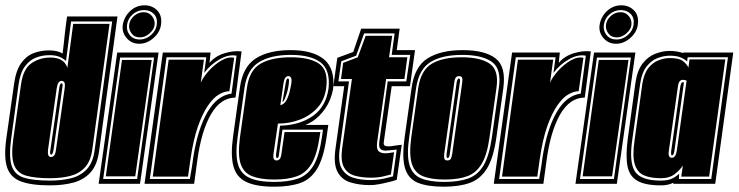

<svg xmlns="http://www.w3.org/2000/svg" viewBox="-28 -693 2785 724"><path d="M161 6Q90 6 50.5 -9Q11 -24 -1.5 -62.5Q-14 -101 -4 -172L25 -376Q32 -427 51.5 -454.5Q71 -482 98.5 -492.5Q126 -503 156 -503Q190 -503 208 -491Q210 -503 212 -523.5Q214 -544 216.5 -566.5Q219 -589 221.5 -607Q224 -625 225 -631H415L346 -125Q339 -71 313.5 -43Q288 -15 249 -4.5Q210 6 161 6ZM161 -12Q205 -12 240.5 -21Q276 -30 299.5 -55Q323 -80 329 -128L395 -612H240L221 -463Q210 -473 195.5 -479Q181 -485 158 -485Q131 -485 107 -475.5Q83 -466 65.5 -442Q48 -418 42 -374L14 -169Q5 -102 16 -68Q27 -34 62 -23Q97 -12 161 -12ZM161 -21Q105 -21 71 -30.5Q37 -40 25 -71.5Q13 -103 22 -168L51 -373Q59 -433 90.5 -454.5Q122 -476 162 -476Q214 -476 226 -437L248 -603H385L320 -129Q314 -85 292 -61.5Q270 -38 236.5 -29.5Q203 -21 161 -21ZM164 -101Q171 -101 176 -106.5Q181 -112 183 -128L216 -361Q218 -377 214.5 -382.5Q211 -388 204 -388Q190 -388 186 -361L153 -128Q150 -101 164 -101ZM165 -110Q159 -110 162 -127L196 -365Q199 -379 204 -379Q206 -379 207.5 -376Q209 -373 207 -362L174 -129Q171 -110 165 -110Z M344 0 414 -495H570L500 0ZM361 -18H489L553 -476H425ZM371 -28 432 -467H544L482 -28ZM497 -528Q468 -528 449.5 -549.5Q431 -571 435 -599Q440 -630 463 -651.5Q486 -673 517 -673Q546 -673 565 -653.5Q584 -634 579 -599Q575 -571 550.5 -549.5Q526 -528 497 -528ZM499 -544Q522 -544 541 -560.5Q560 -577 563 -599Q567 -625 552.5 -640Q538 -655 515 -655Q491 -655 472.5 -639Q454 -623 451 -599Q448 -577 461.5 -560.5Q475 -544 499 -544ZM500 -552Q479 -552 468 -567Q457 -582 459 -599Q461 -618 477 -632.5Q493 -647 514 -647Q533 -647 545 -632.5Q557 -618 555 -599Q553 -582 536 -567Q519 -552 500 -552Z M517 0 586 -495H766L762 -456Q784 -482 819.5 -492.5Q855 -503 883 -499L860 -325Q804 -325 767.5 -262Q731 -199 716 -88L704 0ZM537 -18H688Q694 -53 696.5 -68.5Q699 -84 701 -101Q718 -208 754.5 -270.5Q791 -333 845 -340L864 -483Q834 -489 799.5 -469Q765 -449 742 -418L750 -477H600ZM548 -27 608 -468H741L729 -381Q738 -402 759.5 -426Q781 -450 807 -465Q833 -480 855 -475L837 -349Q819 -349 798 -337Q777 -325 757 -296Q736 -266 718.5 -216.5Q701 -167 690 -91L681 -27Z M1006 11Q938 11 900.5 -7Q863 -25 852 -67Q841 -109 851 -179L877 -365Q888 -442 937 -473Q986 -504 1068 -504Q1152 -504 1194 -469Q1236 -434 1228 -357Q1220 -315 1198.5 -284Q1177 -253 1151 -236Q1145 -232 1139 -229Q1133 -226 1124 -222H1210L1203 -173Q1192 -97 1168 -57Q1144 -17 1104.5 -3Q1065 11 1006 11ZM1006 -7Q1061 -7 1097 -20Q1133 -33 1154.5 -69.5Q1176 -106 1186 -176L1190 -204H1037L1024 -111Q1023 -97 1017 -97Q1012 -97 1013 -111L1028 -219Q1102 -221 1151.5 -255.5Q1201 -290 1211 -360Q1218 -429 1181 -457.5Q1144 -486 1068 -486Q993 -486 948.5 -458.5Q904 -431 894 -362L868 -176Q859 -112 869 -75Q879 -38 912.5 -22.5Q946 -7 1006 -7ZM1006 -16Q955 -16 923 -28.5Q891 -41 879.5 -75Q868 -109 877 -176L903 -361Q912 -428 954 -452.5Q996 -477 1068 -477Q1140 -477 1175.5 -452.5Q1211 -428 1202 -361Q1196 -316 1169 -286.5Q1142 -257 1103 -242Q1064 -227 1020 -227L1003 -111Q1000 -88 1015 -88Q1030 -88 1033 -111L1045 -195H1180L1177 -176Q1167 -109 1146.5 -75Q1126 -41 1092 -28.5Q1058 -16 1006 -16ZM1029 -296Q1044 -300 1052.5 -316Q1061 -332 1065 -351Q1073 -383 1071 -394.5Q1069 -406 1059 -406Q1045 -406 1041 -379ZM1037 -308 1049 -378Q1051 -390 1053 -393.5Q1055 -397 1058 -397Q1066 -397 1057 -354Q1053 -338 1047.5 -324Q1042 -310 1037 -308Z M1367 5Q1327 5 1294 -5Q1261 -15 1245 -44.5Q1229 -74 1237 -132L1270 -368H1229L1244 -475L1304 -497L1334 -585H1479L1468 -504H1537L1518 -368H1449L1419 -156Q1417 -141 1435 -141Q1445 -141 1459.5 -143.5Q1474 -146 1487 -147L1468 -15Q1460 -12 1450.5 -9.5Q1441 -7 1432 -5Q1416 -1 1399 2Q1382 5 1367 5ZM1369 -14Q1384 -14 1399 -16Q1414 -18 1426 -21Q1433 -23 1440 -24.5Q1447 -26 1454 -28L1468 -129Q1454 -128 1443 -126.5Q1432 -125 1427 -125Q1413 -125 1406.5 -131.5Q1400 -138 1402 -156L1434 -386H1504L1519 -486H1449L1460 -567H1345L1315 -483L1259 -462L1248 -386H1288L1253 -132Q1246 -82 1261 -56.5Q1276 -31 1305 -22.5Q1334 -14 1369 -14ZM1370 -23Q1337 -23 1310 -30.5Q1283 -38 1269.5 -61.5Q1256 -85 1262 -132L1299 -395H1258L1266 -456L1321 -477L1351 -558H1451L1439 -477H1508L1497 -395H1428L1394 -156Q1391 -131 1399.5 -123Q1408 -115 1425 -115Q1433 -115 1442.5 -116.5Q1452 -118 1458 -119L1446 -35L1422 -29Q1400 -23 1370 -23Z M1645 11Q1585 11 1548.5 -3.5Q1512 -18 1499.5 -58Q1487 -98 1498 -176L1524 -361Q1535 -442 1584.5 -473Q1634 -504 1717 -504Q1800 -504 1840.5 -473Q1881 -442 1870 -361L1844 -176Q1833 -98 1808.5 -58Q1784 -18 1744 -3.5Q1704 11 1645 11ZM1647 -7Q1701 -7 1737.5 -20Q1774 -33 1795.5 -69.5Q1817 -106 1827 -176L1853 -361Q1864 -433 1827 -459.5Q1790 -486 1715 -486Q1640 -486 1596 -459.5Q1552 -433 1541 -361L1515 -176Q1505 -106 1516.5 -69.5Q1528 -33 1561 -20Q1594 -7 1647 -7ZM1649 -16Q1598 -16 1567 -28.5Q1536 -41 1525 -75.5Q1514 -110 1523 -176L1549 -361Q1559 -428 1600 -452.5Q1641 -477 1713 -477Q1784 -477 1819 -452.5Q1854 -428 1844 -361L1818 -176Q1809 -110 1788.5 -75.5Q1768 -41 1734 -28.5Q1700 -16 1649 -16ZM1659 -88Q1670 -88 1673 -96.5Q1676 -105 1677 -112L1715 -382Q1717 -396 1714 -401Q1711 -406 1703 -406Q1696 -406 1691.5 -401.5Q1687 -397 1685 -382L1647 -112Q1646 -102 1647.5 -95Q1649 -88 1659 -88ZM1660 -97Q1655 -97 1656 -112L1694 -382Q1697 -397 1702 -397Q1709 -397 1706 -382L1668 -112Q1666 -97 1660 -97Z M1834 0 1903 -495H2083L2079 -456Q2101 -482 2136.5 -492.5Q2172 -503 2200 -499L2177 -325Q2121 -325 2084.5 -262Q2048 -199 2033 -88L2021 0ZM1854 -18H2005Q2011 -53 2013.5 -68.5Q2016 -84 2018 -101Q2035 -208 2071.5 -270.5Q2108 -333 2162 -340L2181 -483Q2151 -489 2116.5 -469Q2082 -449 2059 -418L2067 -477H1917ZM1865 -27 1925 -468H2058L2046 -381Q2055 -402 2076.5 -426Q2098 -450 2124 -465Q2150 -480 2172 -475L2154 -349Q2136 -349 2115 -337Q2094 -325 2074 -296Q2053 -266 2035.5 -216.5Q2018 -167 2007 -91L1998 -27Z M2142 0 2212 -495H2368L2298 0ZM2159 -18H2287L2351 -476H2223ZM2169 -28 2230 -467H2342L2280 -28ZM2295 -528Q2266 -528 2247.5 -549.5Q2229 -571 2233 -599Q2238 -630 2261 -651.5Q2284 -673 2315 -673Q2344 -673 2363 -653.5Q2382 -634 2377 -599Q2373 -571 2348.5 -549.5Q2324 -528 2295 -528ZM2297 -544Q2320 -544 2339 -560.5Q2358 -577 2361 -599Q2365 -625 2350.5 -640Q2336 -655 2313 -655Q2289 -655 2270.5 -639Q2252 -623 2249 -599Q2246 -577 2259.5 -560.5Q2273 -544 2297 -544ZM2298 -552Q2277 -552 2266 -567Q2255 -582 2257 -599Q2259 -618 2275 -632.5Q2291 -647 2312 -647Q2331 -647 2343 -632.5Q2355 -618 2353 -599Q2351 -582 2334 -567Q2317 -552 2298 -552Z M2464 6Q2405 6 2375 -11.5Q2345 -29 2338 -67.5Q2331 -106 2339 -168L2368 -380Q2375 -428 2395.5 -454Q2416 -480 2443.5 -490.5Q2471 -501 2498 -501Q2513 -501 2526 -498.5Q2539 -496 2548 -493V-495H2737L2669 0H2511V-4Q2492 6 2464 6ZM2464 -12Q2490 -12 2506 -19.5Q2522 -27 2533 -38L2532 -18H2654L2717 -477H2565L2563 -461Q2554 -470 2538.5 -476.5Q2523 -483 2498 -483Q2475 -483 2451.5 -474Q2428 -465 2410 -442Q2392 -419 2386 -377L2356 -165Q2344 -82 2366 -47Q2388 -12 2464 -12ZM2464 -21Q2425 -21 2400 -32Q2375 -43 2365.5 -74Q2356 -105 2365 -165L2394 -376Q2400 -415 2416.5 -436Q2433 -457 2455 -465.5Q2477 -474 2498 -474Q2533 -474 2547.5 -462.5Q2562 -451 2568 -438L2572 -469H2707L2646 -27H2541L2547 -69Q2538 -54 2517.5 -37.5Q2497 -21 2464 -21ZM2505 -98Q2520 -98 2524 -124L2561 -389Q2554 -392 2546 -392Q2540 -392 2535 -386.5Q2530 -381 2528 -365L2494 -124Q2492 -109 2495.5 -103.5Q2499 -98 2505 -98ZM2506 -107Q2504 -107 2503 -110.5Q2502 -114 2503 -124L2537 -364Q2540 -383 2546 -383Q2549 -383 2551 -382L2515 -124Q2512 -107 2506 -107Z"/></svg>

Font: Alumni Sans Collegiate One
Style: Italic
Weight: 400
Italic angle: -8°
Designer: Robert E. Leuschke
Foundry: Robert E. Leuschke
Version: Version 1.100